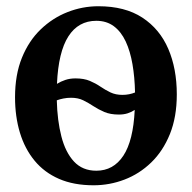

<svg xmlns="http://www.w3.org/2000/svg" viewBox="-20 -568 600 600"><path d="M272.5 11Q210.5 11 164.5 -9Q118.5 -29 88 -66Q57.5 -103 42.2 -153.5Q27 -204 27 -264Q27 -334.5 48.5 -387.5Q70 -440.5 107.2 -476.2Q144.5 -512 191 -530.2Q237.5 -548.5 287.5 -548.5Q370.5 -548.5 424.8 -513Q479 -477.5 505.8 -415.5Q532.5 -353.5 532.5 -273Q532.5 -202.5 511 -149.2Q489.5 -96 452.5 -60.2Q415.5 -24.5 369 -6.8Q322.5 11 272.5 11ZM281 -34.5Q334.5 -34.5 365.5 -81.5Q396.5 -128.5 401 -224.5Q391.5 -218 379.2 -214Q367 -210 351.5 -210Q325 -210 306.2 -218Q287.5 -226 272 -236.2Q256.5 -246.5 240.2 -254.5Q224 -262.5 202 -262.5Q189.5 -262.5 178.2 -260.2Q167 -258 157.5 -254.5Q159 -191.5 171.8 -141.8Q184.5 -92 211.2 -63.2Q238 -34.5 281 -34.5ZM362.5 -271.5Q373.5 -271.5 383.5 -273.5Q393.5 -275.5 402 -279Q401 -326.5 394 -367.2Q387 -408 372.8 -438.5Q358.5 -469 335.8 -486Q313 -503 281 -503Q225 -503 193.8 -454.5Q162.5 -406 158 -306Q170 -313.5 184.2 -318.2Q198.5 -323 216 -323Q242.5 -323 260.8 -315.2Q279 -307.5 294 -297.2Q309 -287 325.2 -279.2Q341.5 -271.5 362.5 -271.5Z"/></svg>

Font: Merriweather 72pt SemiBold
Style: Regular
Weight: 600
Version: Version 2.100